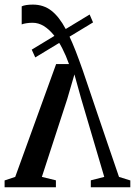

<svg xmlns="http://www.w3.org/2000/svg" viewBox="-28 -794 573 814"><path d="M111.5 -774.5Q156.5 -774.5 189.5 -749Q222.5 -723.5 250.5 -671.2Q278.5 -619 307.5 -538.5Q311.5 -528.5 322.5 -496.8Q333.5 -465 349.5 -417.2Q365.5 -369.5 385.8 -309.8Q406 -250 429.2 -182.2Q452.5 -114.5 476.5 -44L524.5 -29V0H357V-29.5L414 -44L316 -376L287.5 -478.5L257 -374L149.5 -44L209 -29.5V0H-8.5V-29L36.5 -44L210 -522.5H264.5Q252 -558 235.8 -589.5Q219.5 -621 199.8 -645.5Q180 -670 157.5 -683.8Q135 -697.5 110 -697.5Q97 -697.5 84 -695.5Q71 -693.5 64 -690.5V-767Q70.5 -770.5 83 -772.5Q95.5 -774.5 111.5 -774.5ZM352 -732.5 366.5 -699 121.5 -550.5 106.5 -583.5Z"/></svg>

Font: Merriweather 96pt
Style: Regular
Weight: 400
Version: Version 2.100